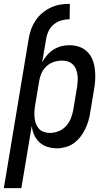

<svg xmlns="http://www.w3.org/2000/svg" viewBox="-50 -763 570 998"><path d="M-30 215 99 -561Q103 -586 111.5 -610Q120 -634 134.5 -656Q149 -678 170 -695.5Q191 -713 214.5 -724Q238 -735 263 -739Q288 -743 313 -743L312 -663Q291 -663 269.5 -657Q248 -651 230.5 -637Q213 -623 203 -602.5Q193 -582 190 -561L169 -439Q180 -459 194.5 -476Q209 -493 228 -505Q247 -517 268 -522.5Q289 -528 310 -528Q337 -528 361 -520Q385 -512 403 -494.5Q421 -477 430.5 -453.5Q440 -430 443 -404.5Q446 -379 445 -352.5Q444 -326 439 -299L419 -179Q416 -157 409.5 -135Q403 -113 393 -92Q383 -71 368 -52Q353 -33 334 -19Q315 -5 291.5 1.5Q268 8 246 8Q221 8 197 0.5Q173 -7 155.5 -23Q138 -39 128 -61Q118 -83 115 -108L61 215ZM209 -72Q232 -72 254.5 -81Q277 -90 293.5 -108Q310 -126 318.5 -148Q327 -170 331 -193L351 -313Q353 -328 354 -344Q355 -360 352.5 -375.5Q350 -391 344.5 -404.5Q339 -418 328 -428.5Q317 -439 302.5 -443.5Q288 -448 273 -448Q251 -448 229.5 -441Q208 -434 191 -418Q174 -402 165 -381Q156 -360 153 -338L133 -218Q130 -202 129 -185Q128 -168 129.5 -152Q131 -136 136.5 -121Q142 -106 152 -94.5Q162 -83 177.5 -77.5Q193 -72 209 -72Z"/></svg>

Font: Iosevka Term Curly Medium
Style: Italic
Weight: 500
Italic angle: -9°
Designer: Belleve Invis
Foundry: Belleve Invis
Version: Version 32.3.0